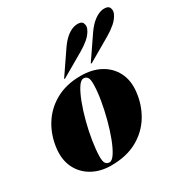

<svg xmlns="http://www.w3.org/2000/svg" viewBox="-163 -832 941 976"><g transform="rotate(-30 307.0 -344.5)"><path d="M305 -463Q371.5 -463 419.8 -437Q468 -411 492.5 -363.8Q517 -316.5 510.5 -253.5Q503 -181 467.2 -121.2Q431.5 -61.5 368.2 -25.8Q305 10 214 10Q152 10 104.8 -16Q57.5 -42 33.2 -89.2Q9 -136.5 15 -199Q23 -274.5 59.5 -334Q96 -393.5 158.2 -428.2Q220.5 -463 305 -463ZM214 -8.5Q229.5 -8.5 246.8 -35.2Q264 -62 280.5 -105.5Q297 -149 310.5 -200.2Q324 -251.5 332.5 -301.8Q341 -352 341.5 -391.5Q342 -424 333.5 -434.2Q325 -444.5 311.5 -444.5Q295.5 -444.5 278.2 -417.8Q261 -391 244.5 -347.5Q228 -304 214.5 -252.8Q201 -201.5 193 -151.2Q185 -101 184 -61.5Q183.5 -29.5 191.8 -19Q200 -8.5 214 -8.5ZM472 -623.5Q495.5 -657.5 521.5 -676.8Q547.5 -696 572 -699Q602.5 -701.5 610 -686Q617.5 -670.5 611 -653.5Q599.5 -626.5 575.5 -606Q551.5 -585.5 524 -569.5L389.5 -491.5Q384.5 -489 382.5 -490.5Q382 -492 385 -496ZM315.5 -623.5Q363 -692.5 415.5 -699Q446 -701.5 453.5 -686Q461 -670.5 454.5 -653.5Q443 -626.5 419 -606Q395 -585.5 367 -569.5L232.5 -491.5Q228 -489 226 -490.5Q225.5 -491.5 228.5 -496Z"/></g></svg>

Font: Fraunces 144pt S000 Black
Style: Italic
Weight: 900
Italic angle: -16°
Version: Version 1.000; ttfautohint (v1.8.3)